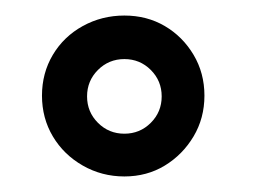

<svg xmlns="http://www.w3.org/2000/svg" viewBox="-20 -691 325 247"><path d="M34 -568Q34 -597 48 -620.5Q62 -644 86.5 -657.5Q111 -671 140 -671Q169 -671 192 -657.5Q215 -644 229 -620.5Q243 -597 243 -568Q243 -539 229 -515.5Q215 -492 192 -478Q169 -464 140 -464Q111 -464 86.5 -478Q62 -492 48 -515.5Q34 -539 34 -568ZM140 -519Q160 -519 174 -533Q188 -547 188 -567Q188 -587 174 -601Q160 -615 140 -615Q120 -615 106 -601Q92 -587 92 -567Q92 -547 106 -533Q120 -519 140 -519Z"/></svg>

Font: Reem Kufi Fun
Style: Regular
Weight: 400
Designer: Khaled Hosny
Version: Version 1.005